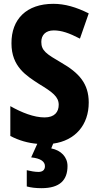

<svg xmlns="http://www.w3.org/2000/svg" viewBox="-20 -744 515 1004"><path d="M333 124C333 77 299 42 248 32L258 7C374 -9 444 -91 444 -208C444 -307 393 -363 301 -416C222 -462 196 -479 196 -525C196 -560 218 -585 261 -585C302 -585 342 -571 398 -542L444 -674C378 -707 319 -724 259 -724C119 -724 39 -644 40 -517C40 -395 118 -348 184 -305C255 -262 287 -238 287 -196C287 -159 266 -130 213 -130C158 -130 94 -155 34 -189V-33C80 -9 127 4 175 8L143 79C193 84 215 101 215 125C215 146 201 155 181 155C164 155 140 151 120 146V231C142 237 167 240 197 240C294 240 333 197 333 124Z"/></svg>

Font: Noto Sans Gujarati Condensed ExtraBold
Style: Regular
Weight: 800
Width: 3
Designer: Jelle Bosma - Monotype Design Team, Universal Thirst
Foundry: Monotype Imaging Inc.
Version: Version 2.106